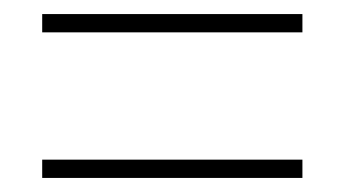

<svg xmlns="http://www.w3.org/2000/svg" viewBox="-20 -489 491 273"><path d="M40 -443H410V-469H40ZM40 -236H410V-262H40Z"/></svg>

Font: Noto Sans Malayalam Condensed Thin
Style: Regular
Weight: 100
Width: 3
Designer: Jelle Bosma - Monotype Design Team
Foundry: Monotype Imaging Inc.
Version: Version 2.104